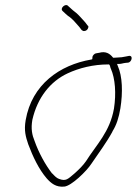

<svg xmlns="http://www.w3.org/2000/svg" viewBox="-20 -664 533 748"><path d="M80 -196C73 -155 80 -132 90 -102C108 -54 131 -5 162 31C179 50 198 66 230 63C258 61 318 2 336 -26C365 -69 394 -107 418 -151V-152C434 -177 443 -206 449 -242C459 -304 457 -367 439 -407L436 -415H445C453 -415 459 -418 469 -419C472 -419 477 -420 479 -420C494 -422 500 -450 481 -446L471 -444C465 -443 459 -442 454 -441H453C447 -441 433 -439 423 -439H421L420 -440C408 -455 392 -466 365 -458H364L353 -456C348 -455 341 -448 340 -442V-437L339 -433L335 -432C213 -411 104 -335 80 -196ZM106 -197C126 -285 177 -347 243 -378C288 -399 343 -413 402 -413H404L406 -412C410 -407 409 -401 412 -396C429 -358 433 -299 424 -241C408 -150 356 -101 315 -36C304 -20 289 -5 270 12C244 34 237 43 210 33C201 30 193 22 184 12H183C156 -23 131 -69 115 -114C105 -138 100 -162 106 -197ZM224 -621C231 -615 237 -608 245 -602C264 -590 274 -575 289 -559L298 -547C301 -545 304 -543 307 -543C315 -543 322 -548 324 -557C325 -561 324 -563 321 -565L312 -577C298 -592 291 -601 279 -612L264 -624L244 -642C235 -651 212 -632 224 -621ZM244 -602H245ZM311 -577H312ZM354 -461Z"/></svg>

Font: Stray Cat
Style: LtObl
Weight: 300
Version: Version 1.0